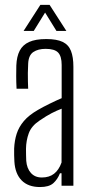

<svg xmlns="http://www.w3.org/2000/svg" viewBox="-20 -768 381 794"><path d="M145.5 5.5Q96.5 5.5 69.5 -22Q42.5 -49.5 39.5 -100Q39 -115 38.5 -126.8Q38 -138.5 38.5 -153.5Q40 -187 49 -215Q58 -243 78.8 -267.5Q99.5 -292 137 -313.5Q158.5 -326 185.5 -339.2Q212.5 -352.5 235 -362V-499.5Q235 -535 220.5 -550.5Q206 -566 168.5 -566Q137.5 -566 117.8 -552.8Q98 -539.5 96.5 -504.5Q95.5 -485.5 95.2 -466.2Q95 -447 95.5 -430.2Q96 -413.5 96.5 -401H48.5Q47 -429 47 -452.5Q47 -476 47.5 -497Q49 -534.5 61.5 -558.5Q74 -582.5 100.5 -594.5Q127 -606.5 171.5 -606.5Q214.5 -606.5 239 -594.8Q263.5 -583 273.5 -557.5Q283.5 -532 283.5 -492V0H234.5V-51.5H228Q218 -26 200.2 -10.2Q182.5 5.5 145.5 5.5ZM153 -34Q183.5 -34 203.5 -49.5Q223.5 -65 234.5 -96L235 -318.5Q215 -311 194 -300.2Q173 -289.5 143 -269Q110 -247 99 -217Q88 -187 87.5 -152.5Q87.5 -138.5 87.8 -125.8Q88 -113 88.5 -103Q91 -71.5 107.8 -52.8Q124.5 -34 153 -34ZM77.5 -640 147 -748H185L254.5 -640H213.5L166.5 -716L119.5 -640Z"/></svg>

Font: Big Shoulders Text Thin ExtraLight
Style: Regular
Weight: 250
Version: Version 2.002